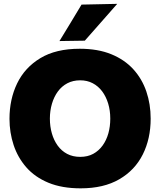

<svg xmlns="http://www.w3.org/2000/svg" viewBox="-20 -988 852 1022"><path d="M409.5 14.5Q310 14.5 238 -15.2Q166 -45 120.2 -97.2Q74.5 -149.5 52.5 -216Q30.5 -282.5 30.5 -355.5Q30.5 -459.5 71.2 -544Q112 -628.5 194.8 -678.5Q277.5 -728.5 404.5 -728.5Q501 -728.5 572 -699.5Q643 -670.5 689.5 -619.5Q736 -568.5 759 -501Q782 -433.5 782 -356.5Q782 -249.5 740 -165.8Q698 -82 615 -33.8Q532 14.5 409.5 14.5ZM407 -153Q446.5 -153 476 -169Q505.5 -185 526 -213.2Q546.5 -241.5 556.8 -278.2Q567 -315 567 -356.5Q567 -399.5 555.8 -436.8Q544.5 -474 523.8 -501.8Q503 -529.5 473.5 -545Q444 -560.5 407 -560.5Q368.5 -560.5 338.5 -544.8Q308.5 -529 288 -501Q267.5 -473 256.5 -435.8Q245.5 -398.5 245.5 -356.5Q245.5 -315 256 -278.2Q266.5 -241.5 286.8 -213.2Q307 -185 337.2 -169Q367.5 -153 407 -153ZM296.5 -769.5Q326.5 -818.5 355.8 -866.8Q385 -915 414 -963.5L604 -967.5Q574 -933.5 544.8 -900.2Q515.5 -867 487.2 -834.8Q459 -802.5 431.5 -771.5Z"/></svg>

Font: Commissioner Thin ExtraBold
Style: Regular
Weight: 800
Version: Version 1.000